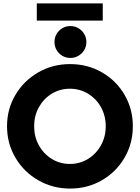

<svg xmlns="http://www.w3.org/2000/svg" viewBox="-20 -1106 826 1134"><path d="M21.5 -360.4Q21.5 -461.9 71.3 -545.9Q121.1 -629.9 206.3 -678.7Q291.5 -727.5 393.6 -727.5Q496.6 -727.5 581.5 -679Q666.5 -630.4 715.6 -546.1Q764.6 -461.9 764.6 -360.4Q764.6 -258.3 715.3 -174.1Q666 -89.8 581.3 -41Q496.6 7.8 393.6 7.8Q292 7.8 206.5 -41Q121.1 -89.8 71.3 -174.3Q21.5 -258.8 21.5 -360.4ZM604.5 -360.4Q604.5 -422.4 576.4 -472.9Q548.3 -523.4 499.8 -552.7Q451.2 -582 392.6 -582Q334.5 -582 286.1 -552.7Q237.8 -523.4 209.7 -472.9Q181.6 -422.4 181.6 -360.4Q181.6 -298.8 209.5 -248Q237.3 -197.3 285.6 -167.5Q334 -137.7 392.6 -137.7Q451.7 -137.7 500 -167.5Q548.3 -197.3 576.4 -248Q604.5 -298.8 604.5 -360.4ZM301.8 -857.4Q301.8 -883.8 314.2 -905.3Q326.7 -926.8 348.1 -939.5Q369.6 -952.1 395.5 -952.1Q421.4 -952.1 443.1 -939.5Q464.8 -926.8 477.5 -905.3Q490.2 -883.8 490.2 -857.4Q490.2 -832 477.5 -810.5Q464.8 -789.1 443.1 -776.4Q421.4 -763.7 395.5 -763.7Q369.6 -763.7 348.1 -776.4Q326.7 -789.1 314.2 -810.5Q301.8 -832 301.8 -857.4ZM197.3 -1085.9H586.9V-984.4H197.3Z"/></svg>

Font: Reddit Sans Vanilla ExtraBold
Style: Regular
Weight: 800
Designer: Stephen Hutchings
Foundry: Reddit
Version: Version 1.013